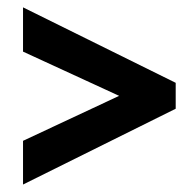

<svg xmlns="http://www.w3.org/2000/svg" viewBox="-20 -617 513 517"><path d="M42 -237.8 300.8 -358.9 42 -478V-597.2L453.1 -394V-324.2L42 -120.1Z"/></svg>

Font: Open Sans Condensed
Style: Bold Italic
Weight: 700
Width: 3
Italic angle: -12°
Designer: Monotype Design Team
Foundry: Monotype Imaging Inc.
Version: Version 3.003; ttfautohint (v1.8.4)